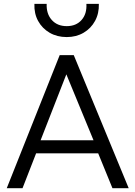

<svg xmlns="http://www.w3.org/2000/svg" viewBox="-20 -990 712 1010"><path d="M15.5 0 294 -700H368L657 0H571.5L496.5 -183.5H170L98.5 0ZM193.5 -252H472L329 -599ZM331 -795Q280 -795 241 -817.8Q202 -840.5 180.5 -879.8Q159 -919 161 -969.5H225.5Q223.5 -917 252.5 -884.8Q281.5 -852.5 331 -852.5Q380.5 -852.5 409 -884.8Q437.5 -917 434.5 -969.5H500Q501.5 -919.5 480 -880Q458.5 -840.5 419.8 -817.8Q381 -795 331 -795Z"/></svg>

Font: Geologica Roman ExtraLight
Style: Regular
Weight: 250
Designer: Sindre Bremnes, Frode Helland
Foundry: Monokrom Skriftforlag AS
Version: Version 1.010;gftools[0.9.28]